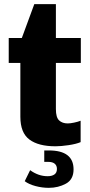

<svg xmlns="http://www.w3.org/2000/svg" viewBox="-20 -694 434 924"><path d="M249 -674V-511H369V-391H249V-169Q249 -129 264.5 -114.5Q280 -100 306 -100Q318 -100 337 -104Q356 -108 368 -113V-10Q347 -1 310.5 4.5Q274 10 247 10Q165 10 121.5 -22.5Q78 -55 78 -132V-391H22V-511H85L145 -674ZM209 154Q230 154 242 145.5Q254 137 254 119Q254 103 243.5 94Q233 85 212 85H193V30H215Q334 30 334 121Q334 170 297 190Q260 210 215 210Q183 210 151 201.5Q119 193 99 178L125 125Q165 154 209 154Z"/></svg>

Font: Chivo ExtraBold
Style: Regular
Weight: 800
Designer: Hector Gatti
Foundry: Omnibus-Type
Version: Version 1.007